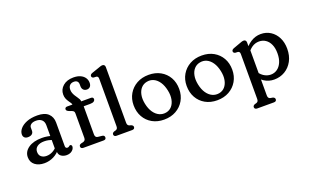

<svg xmlns="http://www.w3.org/2000/svg" viewBox="-101 -1248 3206 1991"><g transform="rotate(-20 1502.0 -252.5)"><path d="M351.7 -58.8V-77.2L343.7 -88.8V-351.5Q343.7 -390.6 321.1 -411.5Q298.6 -432.5 258.6 -432.5Q222.5 -432.5 203.3 -418.3Q184.1 -404.1 184.1 -383.7V-350.3Q184.1 -326.3 168.1 -313.2Q152.1 -300.1 123.5 -300.1Q98.7 -300.1 85.3 -313Q71.9 -326 71.9 -347.3Q71.9 -380 97.3 -410.3Q122.7 -440.6 171.2 -460.1Q219.7 -479.5 288.6 -479.5Q369.1 -479.5 408.8 -442.3Q448.5 -405 448.5 -343.1V-81.6Q448.5 -70.8 454.3 -64.3Q460 -57.7 470.2 -57.7Q477.7 -57.7 482.3 -60Q486.8 -62.2 490.1 -65.1Q493.5 -68.1 496.7 -70.6Q499.9 -73 504.2 -73Q512.3 -73 517.3 -67.5Q522.3 -62 522.3 -52.4Q522.3 -37 511.8 -22.1Q501.2 -7.2 482.4 2.5Q463.6 12.2 438.5 12.2Q401.1 12.2 376.4 -6.4Q351.7 -24.9 351.7 -58.8ZM49.1 -105.3Q49.1 -166 104.4 -204.9Q159.8 -243.8 253.8 -243.8Q284.6 -243.8 313.7 -238.9Q342.7 -234 363.9 -226L354.3 -185.8Q334.1 -193.1 311.8 -197.8Q289.5 -202.6 264 -202.6Q215.5 -202.6 186.9 -181.6Q158.3 -160.6 158.3 -123.9Q158.3 -87.9 180.9 -69.7Q203.5 -51.5 237.3 -51.5Q273.4 -51.5 306 -68.7Q338.6 -85.8 362.3 -116.9L374.7 -80.7Q343.6 -36.2 294.8 -12Q246 12.2 192.1 12.2Q128.9 12.2 89 -18.9Q49.1 -50 49.1 -105.3Z M774.8 -93.4Q774.8 -76.5 782 -66.7Q789.1 -56.9 803.4 -55.4L850.4 -50.4Q863.4 -49 869.6 -42Q875.8 -35 875.8 -24.4Q875.8 0 846.8 0H624.4Q611 0 603.2 -6.3Q595.4 -12.6 595.4 -24Q595.4 -35.2 601.7 -41.4Q608 -47.6 620.8 -51.4L640.4 -55.8Q653.7 -59.1 661.3 -68.2Q669 -77.3 669 -94.2V-365Q669 -379 662.5 -386.9Q656.1 -394.8 638.6 -401L622.4 -406.6Q604.4 -413.3 595.6 -420.4Q586.8 -427.6 586.8 -438Q586.8 -447.7 593.4 -454Q600 -460.4 611.6 -460.4H700.8L671.4 -434.2V-457.2Q671.4 -468 663 -480.5Q654.7 -493 643.9 -508.5Q633.1 -524 624.7 -544.1Q616.4 -564.2 616.4 -590.2Q616.4 -646.3 659.8 -683.9Q703.2 -721.4 774.8 -721.4Q820.3 -721.4 851.8 -707Q883.2 -692.5 899.7 -667.8Q916.2 -643.1 916.2 -612.4Q916.2 -584.6 902.5 -570Q888.7 -555.4 867 -555.4Q843 -555.4 828.5 -570.2Q814 -585 814 -610.4V-630.2Q814 -653.4 801.7 -665.6Q789.3 -677.8 765.1 -677.8Q736 -677.8 719.2 -660.5Q702.4 -643.3 702.4 -612.1Q702.4 -592 709.1 -574.5Q715.7 -557 725.4 -541.7Q735.1 -526.3 744.8 -512.7Q754.5 -499.1 761.2 -486.5Q767.8 -473.9 767.8 -462.2V-435.6L749.4 -460.4H873.4Q887 -460.4 894.1 -454.9Q901.2 -449.5 901.2 -438.1Q901.2 -423.4 887.9 -413.6Q874.6 -403.9 844.8 -403.9H774.8ZM1129.6 -707.6V-93.4Q1129.6 -75.7 1135.8 -67.4Q1141.9 -59.1 1152.6 -55.4L1170.4 -50.4Q1180.6 -46 1186.2 -40Q1191.8 -34 1191.8 -24.4Q1191.8 -12.8 1184.3 -6.4Q1176.7 0 1162.8 0H990Q976.6 0 968.8 -6.4Q961 -12.8 961 -24.4Q961 -34 966.6 -40Q972.2 -46 982.4 -50.4L1000.8 -55.4Q1011.7 -59.1 1017.8 -67.4Q1023.8 -75.7 1023.8 -93.4V-615.2Q1023.8 -631.4 1018.5 -638.3Q1013.1 -645.2 1003.2 -647.2L972.2 -648.8Q963.3 -651.4 958 -657Q952.6 -662.6 952.6 -671.2Q952.6 -680.6 959 -687.4Q965.3 -694.2 978.2 -698.6L1053.6 -724.6Q1068.3 -730.1 1080 -733.9Q1091.7 -737.6 1101.8 -737.6Q1114.8 -737.6 1122.2 -729.5Q1129.6 -721.4 1129.6 -707.6Z M1517.5 -480.2Q1591.6 -480.2 1647.8 -448.7Q1703.9 -417.1 1735.5 -361.7Q1767 -306.2 1767 -233.9Q1767 -163.3 1734.9 -107.7Q1702.7 -52.1 1645.6 -20.1Q1588.5 11.9 1513.7 11.9Q1439.8 11.9 1383.6 -19.7Q1327.5 -51.3 1296 -107.4Q1264.5 -163.5 1264.5 -236.7Q1264.5 -306.2 1296.6 -361.3Q1328.8 -416.3 1385.8 -448.3Q1442.8 -480.2 1517.5 -480.2ZM1557.7 -50.6Q1596.2 -58.1 1621 -86.6Q1645.8 -115.1 1654.3 -159.6Q1662.8 -204 1651.3 -258.6Q1639.3 -316.8 1613.3 -355.2Q1587.3 -393.7 1552 -410.1Q1516.8 -426.6 1476.6 -418.6Q1437.9 -411.3 1412.3 -383.2Q1386.7 -355.1 1378 -310.9Q1369.2 -266.7 1380.6 -211Q1392.9 -152.2 1419.4 -113.9Q1445.9 -75.5 1481.9 -59.3Q1517.8 -43.1 1557.7 -50.6Z M2103 -480.2Q2177.1 -480.2 2233.3 -448.7Q2289.4 -417.1 2321 -361.7Q2352.5 -306.2 2352.5 -233.9Q2352.5 -163.3 2320.4 -107.7Q2288.2 -52.1 2231.1 -20.1Q2174 11.9 2099.2 11.9Q2025.3 11.9 1969.1 -19.7Q1913 -51.3 1881.5 -107.4Q1850 -163.5 1850 -236.7Q1850 -306.2 1882.1 -361.3Q1914.3 -416.3 1971.3 -448.3Q2028.3 -480.2 2103 -480.2ZM2143.2 -50.6Q2181.7 -58.1 2206.5 -86.6Q2231.3 -115.1 2239.8 -159.6Q2248.3 -204 2236.8 -258.6Q2224.8 -316.8 2198.8 -355.2Q2172.8 -393.7 2137.5 -410.1Q2102.3 -426.6 2062.1 -418.6Q2023.4 -411.3 1997.8 -383.2Q1972.2 -355.1 1963.5 -310.9Q1954.7 -266.7 1966.1 -211Q1978.4 -152.2 2004.9 -113.9Q2031.4 -75.5 2067.4 -59.3Q2103.3 -43.1 2143.2 -50.6Z M2593.3 -446.6V-387.5L2597.3 -375.7V139.6Q2597.3 157.3 2603.5 165.9Q2609.6 174.5 2620.3 177.6L2650.1 182.6Q2660.3 186.4 2665.9 192.7Q2671.5 199 2671.5 208.6Q2671.5 220.2 2664 226.6Q2656.4 233 2642.5 233H2457.7Q2444.3 233 2436.5 226.6Q2428.7 220.2 2428.7 208.6Q2428.7 199 2434.3 193Q2439.9 187 2450.1 182.6L2468.5 177.6Q2479.4 173.9 2485.4 165.6Q2491.5 157.3 2491.5 139.6V-354.2Q2491.5 -370.4 2486.1 -377.3Q2480.8 -384.2 2470.9 -386.2L2439.9 -387.8Q2431 -390.6 2425.6 -396.1Q2420.3 -401.6 2420.3 -410.2Q2420.3 -419.6 2426.6 -426.2Q2433 -432.8 2445.9 -437.6L2517.3 -463.6Q2531.8 -469.3 2543.6 -473Q2555.4 -476.6 2565.5 -476.6Q2578.5 -476.6 2585.9 -468.5Q2593.3 -460.4 2593.3 -446.6ZM2570.2 -318.7 2552.5 -352.1Q2589.8 -412.2 2642 -446.2Q2694.1 -480.2 2754.4 -480.2Q2815.1 -480.2 2862.1 -449.7Q2909.1 -419.2 2935.8 -366.1Q2962.4 -312.9 2962.4 -243.9Q2962.4 -166 2931 -108.5Q2899.6 -51 2846.6 -19.6Q2793.5 11.9 2728 11.9Q2668.1 11.9 2619.4 -19.5Q2570.7 -51 2543.4 -105L2570.4 -149.1Q2595.4 -99 2632.9 -73.7Q2670.3 -48.4 2712.2 -48.4Q2751.5 -48.4 2782.9 -70.3Q2814.4 -92.1 2832.7 -133.4Q2851.1 -174.7 2851.1 -233.4Q2851.1 -290.7 2833 -331Q2814.9 -371.3 2783.4 -392.4Q2752 -413.6 2711.9 -413.6Q2668.1 -413.6 2632.2 -388.7Q2596.3 -363.8 2570.2 -318.7Z"/></g></svg>

Font: Fraunces SuperSoft
Style: Regular
Weight: 900
Version: Version 1.000;[b76b70a41]